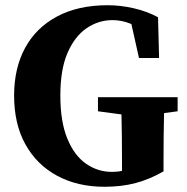

<svg xmlns="http://www.w3.org/2000/svg" viewBox="-20 -696 715 735"><path d="M380 19Q277 19 199 -23Q121 -65 77.5 -143Q34 -221 34 -330Q34 -435 76 -512.5Q118 -590 198.5 -633Q279 -676 392 -676Q441 -676 491.5 -664.5Q542 -653 585 -630L589 -474H512L483 -604Q447 -619 411 -619Q357 -619 311.5 -588Q266 -557 238.5 -493.5Q211 -430 211 -330Q211 -231 237.5 -166Q264 -101 309 -69.5Q354 -38 409 -38Q431 -38 447 -42V-85Q447 -129 446.5 -172Q446 -215 445 -258L355 -270V-324H660V-270L608 -263Q607 -218 606.5 -173.5Q606 -129 606 -82V-40Q554 -10 500 4.5Q446 19 380 19Z"/></svg>

Font: Source Serif Pro
Style: Bold
Weight: 700
Designer: Frank Grießhammer
Foundry: Adobe Systems Incorporated
Version: Version 3.001;hotconv 1.0.111;makeotfexe 2.5.65597